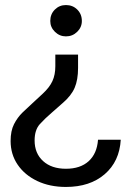

<svg xmlns="http://www.w3.org/2000/svg" viewBox="-20 -550 513 760"><path d="M289 -334V-281Q289 -234 275.5 -202.5Q262 -171 228 -142L186 -105Q159 -82 138 -59Q117 -36 117 6Q117 57 150.5 87.5Q184 118 241 118Q298 118 331 88Q364 58 368 3H458Q453 89 394.5 139.5Q336 190 241 190Q177 190 127.5 166.5Q78 143 50 102Q22 61 22 8Q22 -32 35.5 -58.5Q49 -85 69 -104.5Q89 -124 108 -141L149 -179Q176 -204 187.5 -229Q199 -254 199 -288V-334ZM241 -530Q268 -530 286 -512Q304 -494 304 -467Q304 -442 285.5 -424Q267 -406 241 -406Q216 -406 197.5 -424Q179 -442 179 -467Q179 -494 197 -512Q215 -530 241 -530Z"/></svg>

Font: Hedvig Letters Sans
Style: Regular
Weight: 400
Designer: Alexander Örn & Tor Weibull
Foundry: Kanon Foundry
Version: Version 1.000; ttfautohint (v1.8.4.7-5d5b)